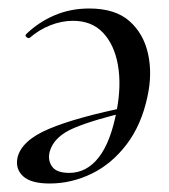

<svg xmlns="http://www.w3.org/2000/svg" viewBox="-20 -419 398 452"><path d="M97 13Q53 13 34.5 -4Q16 -21 21 -47Q30 -88 95 -115.5Q160 -143 284 -168L286 -157Q203 -138 155 -118Q107 -98 97 -62Q92 -42 102.5 -27Q113 -12 143 -12Q184 -12 212.5 -48.5Q241 -85 255 -160Q266 -219 257.5 -266.5Q249 -314 222.5 -342Q196 -370 152 -370Q125 -370 98.5 -359.5Q72 -349 50 -330Q47 -328 42.5 -331.5Q38 -335 42 -339Q71 -367 108.5 -383Q146 -399 190 -399Q251 -399 284.5 -369.5Q318 -340 328.5 -292.5Q339 -245 327 -191Q313 -125 278 -79Q243 -33 195.5 -10Q148 13 97 13Z"/></svg>

Font: Cormorant Medium
Style: Italic
Weight: 500
Italic angle: -10°
Designer: Christian Thalmann (Catharsis Fonts)
Foundry: Catharsis Fonts
Version: Version 4.000